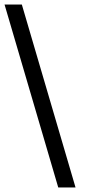

<svg xmlns="http://www.w3.org/2000/svg" viewBox="-52 -772 372 844"><path d="M-32 -752H44L280 52H204Z"/></svg>

Font: Pathway Extreme Condensed SemiBold
Style: Italic
Weight: 600
Width: 3
Italic angle: -8°
Version: Version 1.001;gftools[0.9.26]